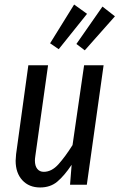

<svg xmlns="http://www.w3.org/2000/svg" viewBox="-20 -815 527 847"><path d="M49 -106Q49 -115 51 -135L105 -527H192L136 -128Q134 -114 134 -107Q134 -83 144.5 -70Q155 -57 173 -57Q208 -57 238 -90.5Q268 -124 300 -175L351 -527H437L363 0H289L296 -88Q263 -39 232.5 -13.5Q202 12 157 12Q108 12 78.5 -20Q49 -52 49 -106ZM364 -754 239 -598 201 -624 307 -795ZM487 -743 354 -593 317 -621 432 -786Z"/></svg>

Font: Fira Sans Compressed
Style: Italic
Weight: 400
Width: 1
Italic angle: -8°
Designer: bBox Type GmbH & Carrois Corporate GbR & Edenspiekermann AG
Foundry: bBox Type GmbH & Carrois Corporate GbR & Edenspiekermann AG
Version: Version 4.301